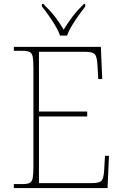

<svg xmlns="http://www.w3.org/2000/svg" viewBox="-20 -951 625 971"><path d="M50 0V-20H93Q118 -20 130 -26Q142 -32 145.5 -51Q149 -70 149 -108V-606Q149 -645 145.5 -663.5Q142 -682 130 -688Q118 -694 93 -694H50V-714H490L497 -551H477L473 -620Q471 -661 461 -675Q451 -689 412 -689H177V-387H421V-362H177V-25H446Q485 -25 495 -39Q505 -53 507 -94L511 -163H531L524 0ZM284 -771Q276 -794 260 -820.5Q244 -847 226 -873Q208 -899 192 -918V-931H199Q237 -894 258.5 -866Q280 -838 302 -801Q325 -838 346 -866Q367 -894 404 -931H411V-918Q396 -899 377.5 -873Q359 -847 343 -820.5Q327 -794 319 -771Z"/></svg>

Font: Noto Serif Devanagari Thin
Style: Regular
Weight: 100
Designer: Universal Thirst, Indian Type Foundry and the Monotype Design Team
Foundry: Monotype Imaging Inc.
Version: Version 2.004; ttfautohint (v1.8.4.7-5d5b)